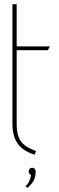

<svg xmlns="http://www.w3.org/2000/svg" viewBox="-20 -720 279 910"><path d="M101 163 110 170Q110 170 115.5 165.5Q121 161 129 151.5Q137 142 143 127.5Q149 113 149 93Q149 85 144.5 80Q140 75 132 75Q125 75 120.5 80Q116 85 116 93Q116 99 119 103Q122 107 127 109Q126 119 120.5 134Q115 149 101 163ZM59 -132V-482H207L216 -500H59V-700H39V-132Q39 -74 64 -39Q89 -4 144 13L151 -4Q118 -16 97.5 -31.5Q77 -47 68 -71.5Q59 -96 59 -132Z"/></svg>

Font: Advent Pro Thin
Style: Regular
Weight: 250
Version: Version 3.000